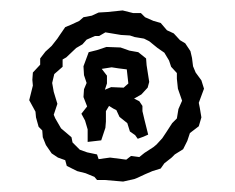

<svg xmlns="http://www.w3.org/2000/svg" viewBox="-20 -734 450 368"><path d="M216 -386 181 -389H166L161 -395L144 -402L128 -406L108 -416L105 -427L91 -432L79 -440L68 -456L62 -471L61 -484L54 -491L49 -509L48 -520L36 -542L43 -570L42 -581L43 -595L57 -610V-622L67 -635L79 -646L90 -660L94 -666L105 -682L117 -687L132 -694L140 -701L156 -704L169 -710L186 -711L215 -714L235 -709H250L258 -701L274 -694L288 -690L300 -676L313 -670L325 -657L335 -651L345 -636L348 -623L350 -607L355 -595L366 -580L371 -564L361 -537L363 -527L366 -509L361 -492L344 -479L339 -464L331 -448L315 -438L309 -432L295 -421L288 -411L272 -406L258 -400L243 -393L238 -391ZM222 -428 231 -435 247 -433 257 -441 274 -452 280 -457 291 -469 299 -481 310 -498 319 -507 322 -525 329 -541 321 -564 319 -583V-594L308 -606L304 -618L295 -633L282 -642L266 -655L256 -660L238 -663L229 -666L212 -667L182 -672L170 -665H162L146 -658L138 -649L126 -642L107 -624L100 -620V-606L84 -592L80 -575L83 -558L90 -535L83 -514L86 -507L97 -488L117 -471L119 -461L133 -447L147 -442L166 -438L169 -429L191 -432ZM148 -462V-486L143 -503L136 -516L147 -530L140 -548L141 -563L146 -575L141 -590L140 -607L150 -634L166 -638L184 -644L211 -643L228 -637L245 -634L260 -622L261 -609L266 -577L263 -566L251 -553L237 -545L247 -540L253 -531V-521L257 -504L264 -476L255 -472L244 -468L239 -475L229 -482L224 -498L209 -510L203 -523L197 -526L189 -531L183 -521V-501L182 -489L174 -465ZM181 -562 193 -567 217 -566 226 -574 223 -601 207 -603 194 -605 175 -602 185 -589V-574Z"/></svg>

Font: Winky Rough Medium
Style: Regular
Weight: 500
Designer: Simon Atzbach
Foundry: typofactur
Version: Version 1.206; ttfautohint (v1.8.4.7-5d5b)